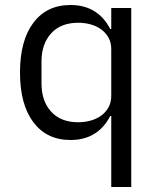

<svg xmlns="http://www.w3.org/2000/svg" viewBox="-20 -548 640 768"><path d="M425 -84H421Q371 12 262 12Q167 12 113.5 -59Q60 -130 60 -258Q60 -386 113.5 -457Q167 -528 262 -528Q371 -528 421 -432H425V-516H505V200H425ZM293 -59Q320 -59 344 -66Q368 -73 386 -86.5Q404 -100 414.5 -119.5Q425 -139 425 -165V-351Q425 -377 414.5 -396.5Q404 -416 386 -429.5Q368 -443 344 -450Q320 -457 293 -457Q223 -457 184.5 -414.5Q146 -372 146 -302V-214Q146 -144 184.5 -101.5Q223 -59 293 -59Z"/></svg>

Font: PlemolJP35 Console
Style: Regular
Weight: 400
Version: v2.0.3; ttfautohint (v1.8.4.7-5d5b-dirty) -l 6 -r 45 -G 200 